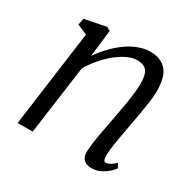

<svg xmlns="http://www.w3.org/2000/svg" viewBox="-131 -695 845 840"><g transform="rotate(30 292.0 -275.0)"><path d="M183 -414.5Q203.5 -444.5 228.8 -471Q254 -497.5 282.2 -517.8Q310.5 -538 340.5 -549.2Q370.5 -560.5 400.5 -560.5Q451 -560.5 480.2 -529.8Q509.5 -499 509.5 -422.5Q509.5 -400 505.2 -369Q501 -338 495.2 -305.2Q489.5 -272.5 484 -244Q479.5 -217.5 473.8 -187.2Q468 -157 463.5 -127.8Q459 -98.5 458.5 -75.5Q458 -59.5 460.8 -50.8Q463.5 -42 471 -42Q481 -42 492.8 -48.2Q504.5 -54.5 519 -68.5L530.5 -47Q526.5 -40 512 -26.2Q497.5 -12.5 476.2 -1.2Q455 10 429 10Q412.5 10 400.2 4Q388 -2 381.8 -14.5Q375.5 -27 376.5 -48Q377.5 -64 380 -85.2Q382.5 -106.5 386.8 -130.2Q391 -154 395.8 -178.2Q400.5 -202.5 404.5 -224.5Q408.5 -246.5 413.2 -271.2Q418 -296 422 -321.5Q426 -347 428.8 -371.5Q431.5 -396 431.5 -417Q431.5 -448.5 425 -466.2Q418.5 -484 404.5 -491.8Q390.5 -499.5 366.5 -499.5Q344.5 -499.5 318.5 -487.2Q292.5 -475 266.2 -453.8Q240 -432.5 216.2 -404.8Q192.5 -377 175 -346.5L127.5 0H51.5L117 -484L66.5 -506L73 -538.5L180 -560L199 -550Z"/></g></svg>

Font: Merriweather 36pt Light
Style: Italic
Weight: 300
Italic angle: -7.8°
Version: Version 2.101